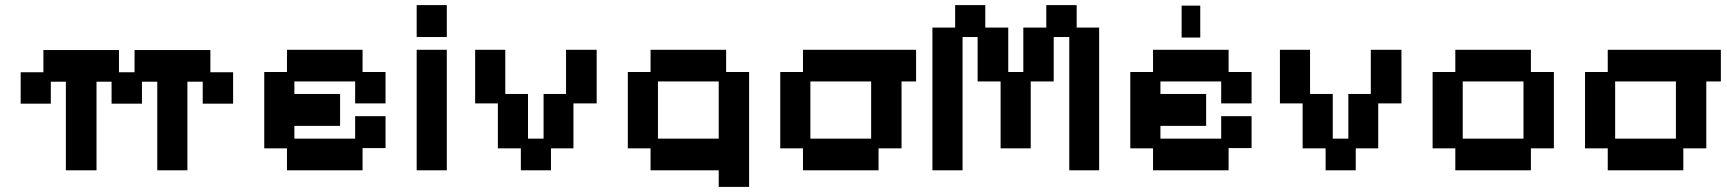

<svg xmlns="http://www.w3.org/2000/svg" viewBox="-20 -656 6763 752"><path d="M238 11V-336H179V-250H61V-373H150V-460H446V-373H507V-460H804V-373H893V-250H774V-336H714V11H596V-336H536V-250H417V-336H358V11Z M1104 11V-75H1015V-374H1104V-461H1400V-374H1490V-251H1371V-337H1133V-288H1312V-163H1133V-113H1371V-201H1490V-76H1400V11Z M1612 11V-461H1730V11ZM1612 -511V-636H1730V-511Z M2020 11V-75H1930V-251H1841V-461H1959V-288H2048V-113H2109V-288H2197V-461H2317V-251H2226V-75H2138V11Z M2795 76V11H2528V-75H2439V-374H2528V-461H2824V-374H2914V76ZM2557 -113H2795V-337H2557Z M3125 11V-75H3036V-374H3125V-461H3568V-337H3511V-75H3421V11ZM3154 -113H3392V-337H3154Z M3632 11V-548H3721V-636H3839V-548H3929V-374H3988V-548H4078V-636H4197V-548H4285V11H4168V-511H4107V-337H4017V-75H3899V-337H3809V-511H3750V11Z M4496 11V-75H4407V-374H4496V-461H4792V-374H4882V-251H4763V-337H4525V-288H4704V-163H4525V-113H4763V-201H4882V-76H4792V11ZM4608 -509V-634H4681V-509Z M5172 11V-75H5082V-251H4993V-461H5111V-288H5200V-113H5261V-288H5349V-461H5469V-251H5378V-75H5290V11Z M5680 11V-75H5591V-374H5680V-461H5976V-374H6066V-75H5976V11ZM5709 -113H5947V-337H5709Z M6277 11V-75H6188V-374H6277V-461H6720V-337H6663V-75H6573V11ZM6306 -113H6544V-337H6306Z"/></svg>

Font: Pixelify Sans SemiBold
Style: Regular
Weight: 600
Designer: Stefie Justprince
Foundry: Typecalism Foundryline
Version: Version 1.000